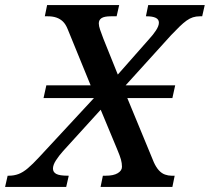

<svg xmlns="http://www.w3.org/2000/svg" viewBox="-68 -734 824 754"><path d="M103 -349 114 -399H620L609 -349ZM-48 0 -38 -44H-33Q-13 -44 4.5 -50.5Q22 -57 41 -73Q60 -89 85 -116L340 -391L323 -313L198 -619Q190 -639 179 -649.5Q168 -660 153.5 -665Q139 -670 120 -670H108L117 -714H400L390 -670H367Q342 -670 331 -663Q320 -656 320 -642Q320 -632 325 -617.5Q330 -603 338 -582L412 -398L361 -403L518 -581Q533 -597 544.5 -614.5Q556 -632 556 -645Q556 -658 543.5 -664Q531 -670 508 -670H505L514 -714H736L726 -670H717Q702 -670 689.5 -666Q677 -662 664.5 -653Q652 -644 637.5 -630Q623 -616 604 -596L382 -351L398 -431L536 -97Q545 -77 556 -65Q567 -53 580 -48.5Q593 -44 605 -44H618L609 0H327L336 -44H348Q378 -44 394.5 -54Q411 -64 411 -79Q411 -93 407 -107.5Q403 -122 392 -148L310 -345L361 -340L180 -141Q163 -122 151.5 -104Q140 -86 140 -72Q140 -58 153 -51Q166 -44 199 -44H202L192 0Z"/></svg>

Font: ET Text
Style: Italic
Weight: 470
Italic angle: -12°
Designer: Monotype Design Team
Foundry: Monotype Imaging Inc.
Version: Version 2.009